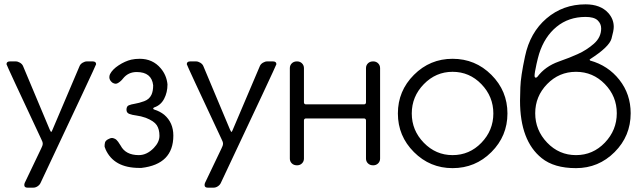

<svg xmlns="http://www.w3.org/2000/svg" viewBox="-20 -762 2959 885"><path d="M133 103H107Q92 103 92 91Q92 86 94 81L170 -78Q177 -91 177 -100Q177 -108 170 -121Q10 -462 10 -466Q10 -479 26 -479H52Q62 -479 72 -473Q82 -467 86 -458L209 -165Q214 -154 216 -154Q218 -154 222 -164Q224 -167 347 -458Q351 -467 361 -473Q371 -479 381 -479H407Q423 -479 423 -466Q423 -462 167 81Q163 90 153.5 96.5Q144 103 133 103Z M632 12H622Q504 12 466 -75V-76Q464 -79 462 -87Q462 -97 464 -105Q466 -113 477 -119.5Q488 -126 497 -126Q501 -126 509 -122.5Q517 -119 524.5 -108.5Q532 -98 536 -91Q559 -47 620 -47Q657 -47 689 -80Q715 -107 715 -136Q715 -166 702.5 -185Q690 -204 652 -219Q629 -227 609 -229.5Q589 -232 576 -237Q563 -242 563 -256Q563 -272 573.5 -276.5Q584 -281 602.5 -284Q621 -287 644.5 -295.5Q668 -304 678 -325Q686 -342 686 -369Q679 -430 610 -430Q571 -430 547 -400Q538 -388 525 -380Q519 -376 513 -376Q506 -376 498 -381Q484 -392 484 -406Q484 -413 487 -420Q498 -442 527 -461Q556 -480 585 -487Q603 -491 624 -491Q684 -491 721 -447Q748 -415 752 -373Q752 -336 736.5 -306.5Q721 -277 691 -267Q686 -265 686 -261Q686 -259 691 -257Q717 -249 737 -233Q779 -197 779 -137Q779 -5 632 12Z M964 103H938Q923 103 923 91Q923 86 925 81L1001 -78Q1008 -91 1008 -100Q1008 -108 1001 -121Q841 -462 841 -466Q841 -479 857 -479H883Q893 -479 903 -473Q913 -467 917 -458L1040 -165Q1045 -154 1047 -154Q1049 -154 1053 -164Q1055 -167 1178 -458Q1182 -467 1192 -473Q1202 -479 1212 -479H1238Q1254 -479 1254 -466Q1254 -462 998 81Q994 90 984.5 96.5Q975 103 964 103Z M1700 0Q1685 0 1676 -9Q1667 -18 1667 -31V-207Q1667 -211 1664.5 -213.5Q1662 -216 1658 -216H1390Q1386 -216 1383.5 -213.5Q1381 -211 1381 -207V-31Q1381 -18 1372 -9Q1363 0 1349 0Q1334 0 1325 -9Q1316 -18 1316 -31V-448Q1316 -461 1325 -470Q1334 -479 1349 -479Q1363 -479 1372 -470Q1381 -461 1381 -448V-290Q1381 -286 1383.5 -283.5Q1386 -281 1390 -281H1658Q1662 -281 1664.5 -283.5Q1667 -286 1667 -290V-448Q1667 -461 1676 -470Q1685 -479 1700 -479Q1714 -479 1723 -470Q1732 -461 1732 -448V-31Q1732 -18 1723 -9Q1714 0 1700 0Z M2066 13Q1962 13 1888 -61Q1814 -135 1814 -239Q1814 -343 1888 -417Q1962 -491 2066 -491Q2171 -491 2245 -417Q2319 -343 2319 -239Q2319 -135 2245 -61Q2171 13 2066 13ZM2066 -47Q2144 -47 2199 -104Q2254 -161 2254 -239Q2254 -317 2199 -374Q2144 -431 2066 -431Q1989 -431 1933.5 -374Q1878 -317 1878 -239Q1878 -161 1933.5 -104Q1989 -47 2066 -47Z M2635 13Q2534 13 2477 -33Q2377 -113 2377 -298Q2377 -309 2378.5 -359Q2380 -409 2400 -502Q2423 -612 2499 -677Q2575 -742 2679 -742Q2748 -742 2784 -702Q2809 -674 2809 -638Q2809 -621 2798.5 -583.5Q2788 -546 2701 -490Q2698 -488 2698 -487.5Q2698 -487 2698 -486Q2698 -485 2700 -483Q2783 -460 2835 -394Q2887 -328 2887 -240Q2887 -135 2813 -61Q2739 13 2635 13ZM2450 -404Q2453 -404 2457 -408Q2493 -456 2555 -478L2571 -484Q2601 -494 2642.5 -512.5Q2684 -531 2717.5 -560.5Q2751 -590 2751 -631Q2751 -653 2734.5 -668.5Q2718 -684 2679 -684Q2601 -684 2545.5 -638.5Q2490 -593 2465 -514Q2459 -494 2453 -467Q2444 -426 2444 -413Q2444 -404 2450 -404ZM2635 -47Q2713 -47 2768 -104.5Q2823 -162 2823 -240Q2823 -318 2768 -374.5Q2713 -431 2635 -431Q2557 -431 2502 -374.5Q2447 -318 2447 -240Q2447 -162 2502 -104.5Q2557 -47 2635 -47Z"/></svg>

Font: Gardens CM
Style: Regular
Weight: 400
Designer: Created by: Aleksander Shevchuk, 2010. Modifed by: Daren Olsen, 2020.
Foundry: High-Logic / FontCreator v.13.0.0 build 2663 (64-bit)
Version: Version 3.003 Ukrainian, initial release